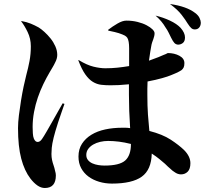

<svg xmlns="http://www.w3.org/2000/svg" viewBox="-20 -874 1040 959"><path d="M829 -854Q913 -842 955 -809Q970 -798 976.5 -784.5Q983 -771 983 -761Q983 -746 975 -736.5Q967 -727 953 -727Q943 -727 935.5 -733.5Q928 -740 917 -757Q907 -774 887 -800Q867 -826 829 -854ZM553 -714Q545 -716 537 -717.5Q529 -719 521 -721L520 -725Q542 -742 567 -756.5Q592 -771 611 -771Q641 -771 667 -764.5Q693 -758 712 -748Q731 -738 741.5 -727.5Q752 -717 752 -708Q752 -699 750 -692.5Q748 -686 746 -679Q743 -671 740 -662.5Q737 -654 735 -641Q733 -631 730.5 -615Q728 -599 724 -571Q754 -582 771 -588.5Q788 -595 798 -600Q803 -602 807 -603.5Q811 -605 814 -607Q818 -609 818 -609Q851 -609 876 -595.5Q901 -582 901 -559Q901 -545 897.5 -537.5Q894 -530 887 -524Q883 -521 878 -518.5Q873 -516 866 -512Q859 -509 851 -505.5Q843 -502 833 -498Q819 -492 789 -483.5Q759 -475 717 -467Q716 -447 716 -431Q716 -415 716 -400Q716 -345 719 -301.5Q722 -258 726 -220Q792 -203 832.5 -176.5Q873 -150 899 -125Q931 -93 931 -59Q931 -30 917.5 -16.5Q904 -3 884 -3Q867 -3 851 -15Q846 -18 841 -22Q836 -26 831 -31Q825 -36 818.5 -42Q812 -48 804 -56Q790 -68 775.5 -80Q761 -92 738 -107Q736 -26 688 8.5Q640 43 539 43Q506 43 475.5 34Q445 25 422 8Q399 -9 385.5 -34Q372 -59 372 -92Q372 -129 389.5 -156Q407 -183 436.5 -201Q466 -219 505.5 -227.5Q545 -236 590 -236Q598 -236 607 -236Q616 -236 630 -234Q627 -277 625.5 -319.5Q624 -362 624 -402V-453Q595 -450 573.5 -449Q552 -448 531 -448Q507 -448 485.5 -450.5Q464 -453 444 -465Q424 -477 406 -502.5Q388 -528 371 -573L373 -574Q414 -549 447 -541Q480 -533 506 -533Q538 -533 566.5 -536Q595 -539 625 -544V-633Q625 -670 616 -685Q612 -691 604 -696Q596 -700 591 -702Q574 -709 553 -714ZM502 -47Q577 -47 605.5 -72.5Q634 -98 634 -155Q602 -163 574 -166.5Q546 -170 520 -170Q500 -170 480.5 -165.5Q461 -161 445.5 -152Q430 -143 420.5 -130Q411 -117 411 -100Q411 -85 419.5 -74.5Q428 -64 441.5 -58Q455 -52 471 -49.5Q487 -47 502 -47ZM190 -180Q199 -193 212 -215.5Q225 -238 239.5 -263.5Q254 -289 268 -314Q282 -339 293 -358L302 -355Q295 -334 286.5 -310.5Q278 -287 270.5 -263.5Q263 -240 257 -220Q251 -200 248 -187Q240 -154 238.5 -135.5Q237 -117 237 -105Q237 -89 240 -75Q243 -61 248 -47Q252 -36 255 -21Q257 -15 258 -9Q259 -3 259 2Q259 65 204 65Q185 65 167 52.5Q149 40 132 18Q102 -21 86 -82Q70 -143 70 -234Q70 -262 74.5 -298.5Q79 -335 85 -372Q91 -409 98 -442Q105 -475 111 -498Q121 -535 127.5 -569.5Q134 -604 134 -643Q134 -681 118 -714Q102 -747 86 -767L87 -769Q114 -764 133.5 -756Q153 -748 173 -737Q186 -729 202 -714.5Q218 -700 232.5 -682Q247 -664 256.5 -642.5Q266 -621 266 -600Q266 -581 255 -561Q250 -550 243 -538.5Q236 -527 228 -513Q212 -486 196.5 -454Q181 -422 169 -387Q157 -352 150 -314.5Q143 -277 143 -240Q143 -225 144 -208.5Q145 -192 149 -182Q156 -165 168 -165Q180 -165 190 -180ZM806 -738Q798 -752 786 -766.5Q774 -781 757 -796Q795 -787 829 -771Q863 -755 882 -735Q904 -710 904 -687Q904 -668 893.5 -659.5Q883 -651 869 -651Q858 -652 851 -659.5Q844 -667 835 -685Q829 -697 822.5 -710.5Q816 -724 806 -738Z"/></svg>

Font: XinYuGongZhangJiaSongA
Style: Regular
Weight: 900
Designer: XinYuGong
Foundry: Adobe Systems Incorporated
Version: Version 1.00